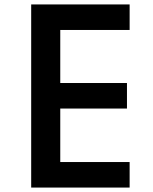

<svg xmlns="http://www.w3.org/2000/svg" viewBox="-20 -845 690 865"><path d="M120.5 0H564V-115H251.5V-356H552V-471H251.5V-710H564V-825H120.5Z"/></svg>

Font: Spartan SemiBold
Style: Regular
Weight: 600
Designer: Matt Bailey, Mirko Velimirovic
Foundry: Matt Bailey
Version: Version 1.003; ttfautohint (v1.8.3)